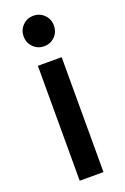

<svg xmlns="http://www.w3.org/2000/svg" viewBox="-149 -818 563 865"><g transform="rotate(-20 132.0 -385.0)"><path d="M60 -697Q60 -728 81 -749Q102 -770 133 -770Q163 -770 184 -749Q205 -728 205 -697Q205 -666 184 -645Q163 -624 133 -624Q102 -624 81 -645Q60 -666 60 -697ZM189 -551V0H75V-551Z"/></g></svg>

Font: Poppins-Tabular Medium
Style: Regular
Weight: 500
Designer: Ninad Kale (Devanagari), Jonny Pinhorn (Latin)
Foundry: Indian Type Foundry
Version: Version 4.004